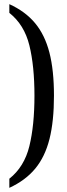

<svg xmlns="http://www.w3.org/2000/svg" viewBox="-20 -778 324 925"><path d="M25 83Q97 26 121.5 -74Q146 -174 146 -317Q146 -460 121.5 -559.5Q97 -659 25 -716V-758Q102 -723 149 -666.5Q196 -610 218 -525Q240 -440 240 -317Q240 -194 218.5 -108.5Q197 -23 150 34Q103 91 25 127Z"/></svg>

Font: Noto Serif Cond
Style: Regular
Weight: 400
Width: 3
Designer: Monotype Design Team
Foundry: Monotype Imaging Inc.
Version: Version 1.001